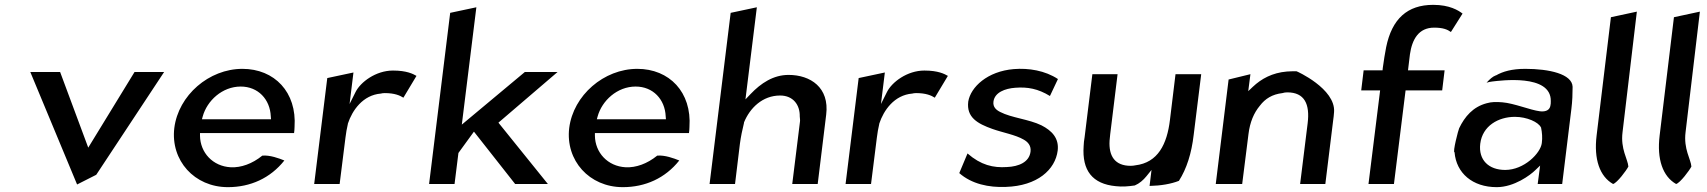

<svg xmlns="http://www.w3.org/2000/svg" viewBox="-20 -769 7042 792"><path d="M228 -472H105L298 -8L377 -48L657 -472H535L344 -160Z M805 -209V-220H1193C1194 -229 1195 -236 1195 -245C1205 -389 1112 -485 980 -485C842 -485 716 -376 699 -241C683 -107 782 3 920 3C1013 3 1095 -34 1153 -107C1131 -116 1093 -130 1062 -127C1020 -93 974 -77 932 -79C857 -83 806 -140 805 -209ZM1097 -289 1098 -277H813L816 -288C834 -354 897 -412 973 -412C1045 -412 1094 -359 1097 -289Z M1698 -456C1684 -464 1658 -478 1601 -478C1530 -478 1467 -430 1447 -390L1422 -340L1438 -470L1330 -447L1276 -10H1381L1405 -201C1407 -220 1411 -240 1415 -258V-259C1433 -314 1477 -377 1551 -383C1554 -384 1561 -385 1567 -385C1608 -385 1630 -375 1644 -366Z M2240 -10 2036 -263 2280 -472H2145L1885 -255L1945 -739L1837 -716L1750 -10H1855L1871 -138L1935 -226L2105 -10Z M2434 -209V-220H2822C2823 -229 2824 -236 2824 -245C2834 -389 2741 -485 2609 -485C2471 -485 2345 -376 2328 -241C2312 -107 2411 3 2549 3C2642 3 2724 -34 2782 -107C2760 -116 2722 -130 2691 -127C2649 -93 2603 -77 2561 -79C2486 -83 2435 -140 2434 -209ZM2726 -289 2727 -277H2442L2445 -288C2463 -354 2526 -412 2602 -412C2674 -412 2723 -359 2726 -289Z M3049 -264C3073 -323 3125 -375 3198 -375C3252 -375 3280 -336 3279 -289C3279 -284 3281 -274 3280 -268L3248 -10H3353L3388 -296C3402 -408 3323 -460 3233 -460C3170 -460 3119 -426 3076 -381L3055 -359L3102 -739L2994 -716L2907 -10H3012L3032 -175C3036 -205 3042 -234 3049 -262Z M3890 -456C3876 -464 3850 -478 3793 -478C3722 -478 3659 -430 3639 -390L3614 -340L3630 -470L3522 -447L3468 -10H3573L3597 -201C3599 -220 3603 -240 3607 -258V-259C3625 -314 3669 -377 3743 -383C3746 -384 3753 -385 3759 -385C3800 -385 3822 -375 3836 -366Z M3937 -55C3988 -10 4059 5 4129 2C4259 -2 4333 -69 4343 -148C4349 -199 4319 -230 4276 -252C4225 -277 4152 -283 4106 -307C4090 -315 4075 -327 4078 -350C4083 -388 4126 -404 4168 -407C4219 -411 4262 -403 4311 -373L4344 -443C4291 -478 4223 -489 4162 -484C4053 -475 3984 -410 3974 -350C3966 -285 4012 -259 4074 -237C4116 -222 4169 -213 4203 -193C4219 -184 4234 -169 4231 -144C4226 -100 4182 -82 4134 -80C4077 -76 4026 -88 3971 -136Z M4486 -463 4454 -203C4452 -190 4450 -178 4450 -166C4443 -66 4486 -10 4583 -1C4609 2 4634 0 4661 -4C4680 -12 4696 -26 4709 -42L4730 -68L4722 -2C4768 -3 4810 -10 4843 -23C4875 -73 4895 -136 4904 -213L4935 -463H4829L4806 -274C4794 -175 4757 -98 4663 -87C4659 -86 4651 -85 4644 -85C4579 -85 4553 -125 4557 -189C4558 -206 4561 -225 4563 -243L4590 -463Z M5447 -10 5479 -270C5481 -283 5482 -294 5483 -307C5490 -403 5328 -476 5328 -475C5315 -475 5301 -475 5289 -474C5228 -469 5183 -444 5148 -411L5129 -393L5138 -463L5048 -441L4995 -10H5104L5130 -216C5136 -265 5152 -303 5177 -333C5199 -362 5228 -380 5270 -385C5276 -387 5283 -388 5290 -388C5361 -388 5384 -340 5374 -260L5343 -10Z M6013 -713C5996 -726 5960 -749 5892 -749C5785 -749 5722 -691 5698 -575C5693 -548 5688 -520 5684 -489L5683 -479H5605L5595 -396H5673L5625 -10H5730L5778 -396H5929L5939 -479H5788L5796 -545C5805 -607 5832 -655 5896 -655C5933 -655 5951 -647 5965 -637Z M6151 -458H6150C6137 -453 6126 -443 6112 -428C6118 -430 6128 -432 6137 -433C6165 -436 6379 -466 6377 -352C6377 -345 6377 -338 6375 -331C6370 -310 6348 -308 6332 -310C6292 -315 6226 -343 6177 -347C6151 -349 6133 -349 6112 -343C6056 -328 6022 -288 5999 -240C5996 -235 5971 -139 5980 -141C5987 -55 6054 3 6154 3C6226 3 6293 -47 6313 -67L6333 -86L6323 -10H6424L6462 -320C6466 -352 6467 -382 6467 -411C6465 -464 6370 -485 6272 -485C6216 -485 6179 -474 6151 -458ZM6189 -68C6121 -68 6078 -109 6086 -176C6095 -250 6161 -287 6229 -287C6279 -287 6326 -265 6336 -244L6337 -243V-242C6341 -223 6343 -201 6340 -179C6335 -137 6267 -68 6189 -68Z M6634 -10C6651 -15 6689 -66 6697 -82C6695 -112 6664 -154 6673 -224L6732 -721L6625 -698L6566 -210C6554 -112 6579 -41 6634 -10Z M6894 -10C6911 -15 6949 -66 6957 -82C6955 -112 6924 -154 6933 -224L6992 -721L6885 -698L6826 -210C6814 -112 6839 -41 6894 -10Z"/></svg>

Font: Bluebird
Style: LiObl
Weight: 300
Designer: Jasper
Foundry: Cannot Into Space Fonts
Version: Version 0.98